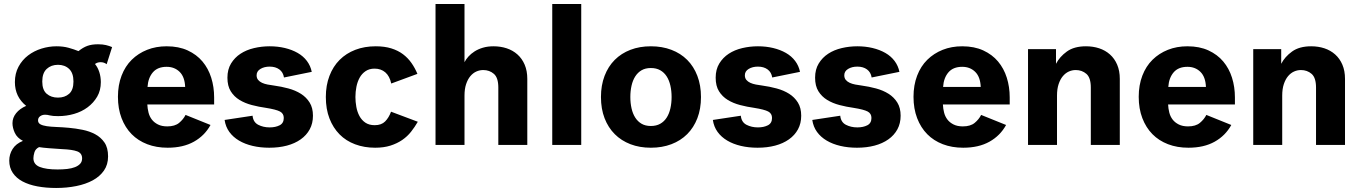

<svg xmlns="http://www.w3.org/2000/svg" viewBox="-20 -720 6763 954"><path d="M510 -401Q497 -411 480 -411Q471 -411 464 -408.5Q457 -406 452 -402Q466 -385 473.5 -361.5Q481 -338 481 -312Q481 -271 463 -240Q445 -209 415.5 -187Q386 -165 348 -154Q310 -143 269 -143Q241 -143 228 -146.5Q215 -150 204 -150Q190 -150 179.5 -142.5Q169 -135 169 -122Q169 -109 180.5 -102.5Q192 -96 212.5 -93Q233 -90 261 -89Q289 -88 322 -85Q356 -82 390.5 -75Q425 -68 453 -53Q481 -38 499 -12Q517 14 517 57Q517 98 496.5 127.5Q476 157 441 176Q406 195 359 204.5Q312 214 259 214Q208 214 165.5 206Q123 198 92 181.5Q61 165 43.5 139Q26 113 26 78Q26 47 42.5 20.5Q59 -6 94 -20Q65 -35 53.5 -60Q42 -85 42 -108Q42 -135 60 -157.5Q78 -180 110 -194Q54 -239 54 -312Q54 -355 72 -388.5Q90 -422 119.5 -444.5Q149 -467 186 -478.5Q223 -490 261 -490Q294 -490 321 -482.5Q348 -475 370 -466Q392 -484 414 -492Q436 -500 467 -500Q490 -500 506.5 -496Q523 -492 537 -486ZM212 -377.5Q190 -357 190 -315Q190 -273 212 -254Q234 -235 268 -235Q302 -235 323.5 -254Q345 -273 345 -315Q345 -357 323.5 -377.5Q302 -398 268 -398Q234 -398 212 -377.5ZM289 21Q256 19 224 16.5Q192 14 174 11Q156 20 151 37Q146 54 146 66Q146 97 177.5 109.5Q209 122 266 122Q292 122 314 119.5Q336 117 352.5 110.5Q369 104 378.5 93.5Q388 83 388 67Q388 41 363.5 32Q339 23 289 21Z M1026 -99Q997 -46 943.5 -16Q890 14 813 14Q757 14 711.5 -3.5Q666 -21 634 -53.5Q602 -86 584 -133Q566 -180 566 -239Q566 -297 584 -344Q602 -391 634.5 -423Q667 -455 711 -472.5Q755 -490 808 -490Q868 -490 912.5 -469.5Q957 -449 986 -414.5Q1015 -380 1029.5 -334Q1044 -288 1044 -236V-201H712Q713 -180 718 -160.5Q723 -141 734.5 -126Q746 -111 765 -101.5Q784 -92 811 -92Q849 -92 870 -109.5Q891 -127 902 -149ZM808 -388Q763 -388 739.5 -360.5Q716 -333 713 -288H900Q898 -338 872.5 -363Q847 -388 808 -388Z M1255 -346Q1255 -332 1262.5 -323Q1270 -314 1282 -308.5Q1294 -303 1309.5 -300Q1325 -297 1341 -295Q1378 -290 1413 -280.5Q1448 -271 1475 -254Q1502 -237 1518.5 -210.5Q1535 -184 1535 -145Q1535 -107 1519 -77.5Q1503 -48 1474 -27.5Q1445 -7 1405.5 3.5Q1366 14 1318 14Q1274 14 1235.5 5Q1197 -4 1167.5 -21.5Q1138 -39 1119.5 -64.5Q1101 -90 1096 -124L1235 -145Q1238 -113 1263 -100Q1288 -87 1320 -87Q1349 -87 1369.5 -97.5Q1390 -108 1390 -134Q1390 -156 1371 -166Q1352 -176 1302 -184Q1266 -189 1231.5 -198Q1197 -207 1170 -223.5Q1143 -240 1126.5 -266.5Q1110 -293 1110 -334Q1110 -375 1128 -404.5Q1146 -434 1175 -453Q1204 -472 1242 -481Q1280 -490 1320 -490Q1360 -490 1395.5 -481.5Q1431 -473 1459 -457Q1487 -441 1505 -417Q1523 -393 1529 -363L1391 -335Q1387 -361 1368 -375Q1349 -389 1320 -389Q1293 -389 1274 -377.5Q1255 -366 1255 -346Z M1599 -238Q1599 -296 1617 -343Q1635 -390 1667.5 -422.5Q1700 -455 1745.5 -472.5Q1791 -490 1847 -490Q1891 -490 1924.5 -479.5Q1958 -469 1982.5 -450.5Q2007 -432 2024.5 -407Q2042 -382 2054 -353L1924 -305Q1916 -342 1894.5 -360.5Q1873 -379 1841 -379Q1815 -379 1796.5 -366.5Q1778 -354 1767 -334Q1756 -314 1751 -289Q1746 -264 1746 -238Q1746 -214 1750.5 -189Q1755 -164 1766 -143.5Q1777 -123 1795.5 -110.5Q1814 -98 1842 -98Q1875 -98 1893.5 -116.5Q1912 -135 1923 -165L2056 -115Q2041 -89 2022.5 -65.5Q2004 -42 1978.5 -24.5Q1953 -7 1920 3.5Q1887 14 1844 14Q1790 14 1744.5 -3Q1699 -20 1667 -52.5Q1635 -85 1617 -131.5Q1599 -178 1599 -238Z M2144 -700H2288V-411Q2295 -425 2307.5 -439Q2320 -453 2338 -464.5Q2356 -476 2379.5 -483Q2403 -490 2432 -490Q2467 -490 2497.5 -480Q2528 -470 2551 -449.5Q2574 -429 2587 -398.5Q2600 -368 2600 -328V0H2456V-285Q2456 -334 2434 -353Q2412 -372 2381 -372Q2363 -372 2346.5 -364.5Q2330 -357 2317 -341.5Q2304 -326 2296 -302Q2288 -278 2288 -245V0H2144Z M2724 -700H2868V0H2724Z M3463 -238Q3463 -179 3445 -132.5Q3427 -86 3394.5 -53.5Q3362 -21 3316 -3.5Q3270 14 3214 14Q3158 14 3112.5 -3.5Q3067 -21 3034.5 -53.5Q3002 -86 2984 -132.5Q2966 -179 2966 -238Q2966 -296 2984 -343Q3002 -390 3034.5 -422.5Q3067 -455 3112.5 -472.5Q3158 -490 3214 -490Q3270 -490 3316 -472.5Q3362 -455 3394.5 -422.5Q3427 -390 3445 -343Q3463 -296 3463 -238ZM3168 -105Q3187 -94 3214 -94Q3241 -94 3260.5 -105Q3280 -116 3292.5 -135.5Q3305 -155 3311 -181.5Q3317 -208 3317 -238Q3317 -268 3311 -294.5Q3305 -321 3292.5 -340.5Q3280 -360 3260.5 -371Q3241 -382 3214 -382Q3187 -382 3168 -371Q3149 -360 3136.5 -340.5Q3124 -321 3118 -294.5Q3112 -268 3112 -238Q3112 -208 3118 -181.5Q3124 -155 3136.5 -135.5Q3149 -116 3168 -105Z M3681 -346Q3681 -332 3688.5 -323Q3696 -314 3708 -308.5Q3720 -303 3735.5 -300Q3751 -297 3767 -295Q3804 -290 3839 -280.5Q3874 -271 3901 -254Q3928 -237 3944.5 -210.5Q3961 -184 3961 -145Q3961 -107 3945 -77.5Q3929 -48 3900 -27.5Q3871 -7 3831.5 3.5Q3792 14 3744 14Q3700 14 3661.5 5Q3623 -4 3593.5 -21.5Q3564 -39 3545.5 -64.5Q3527 -90 3522 -124L3661 -145Q3664 -113 3689 -100Q3714 -87 3746 -87Q3775 -87 3795.5 -97.5Q3816 -108 3816 -134Q3816 -156 3797 -166Q3778 -176 3728 -184Q3692 -189 3657.5 -198Q3623 -207 3596 -223.5Q3569 -240 3552.5 -266.5Q3536 -293 3536 -334Q3536 -375 3554 -404.5Q3572 -434 3601 -453Q3630 -472 3668 -481Q3706 -490 3746 -490Q3786 -490 3821.5 -481.5Q3857 -473 3885 -457Q3913 -441 3931 -417Q3949 -393 3955 -363L3817 -335Q3813 -361 3794 -375Q3775 -389 3746 -389Q3719 -389 3700 -377.5Q3681 -366 3681 -346Z M4175 -346Q4175 -332 4182.5 -323Q4190 -314 4202 -308.5Q4214 -303 4229.5 -300Q4245 -297 4261 -295Q4298 -290 4333 -280.5Q4368 -271 4395 -254Q4422 -237 4438.5 -210.5Q4455 -184 4455 -145Q4455 -107 4439 -77.5Q4423 -48 4394 -27.5Q4365 -7 4325.5 3.5Q4286 14 4238 14Q4194 14 4155.5 5Q4117 -4 4087.5 -21.5Q4058 -39 4039.5 -64.5Q4021 -90 4016 -124L4155 -145Q4158 -113 4183 -100Q4208 -87 4240 -87Q4269 -87 4289.5 -97.5Q4310 -108 4310 -134Q4310 -156 4291 -166Q4272 -176 4222 -184Q4186 -189 4151.5 -198Q4117 -207 4090 -223.5Q4063 -240 4046.5 -266.5Q4030 -293 4030 -334Q4030 -375 4048 -404.5Q4066 -434 4095 -453Q4124 -472 4162 -481Q4200 -490 4240 -490Q4280 -490 4315.5 -481.5Q4351 -473 4379 -457Q4407 -441 4425 -417Q4443 -393 4449 -363L4311 -335Q4307 -361 4288 -375Q4269 -389 4240 -389Q4213 -389 4194 -377.5Q4175 -366 4175 -346Z M4979 -99Q4950 -46 4896.5 -16Q4843 14 4766 14Q4710 14 4664.5 -3.5Q4619 -21 4587 -53.5Q4555 -86 4537 -133Q4519 -180 4519 -239Q4519 -297 4537 -344Q4555 -391 4587.5 -423Q4620 -455 4664 -472.5Q4708 -490 4761 -490Q4821 -490 4865.5 -469.5Q4910 -449 4939 -414.5Q4968 -380 4982.5 -334Q4997 -288 4997 -236V-201H4665Q4666 -180 4671 -160.5Q4676 -141 4687.5 -126Q4699 -111 4718 -101.5Q4737 -92 4764 -92Q4802 -92 4823 -109.5Q4844 -127 4855 -149ZM4761 -388Q4716 -388 4692.5 -360.5Q4669 -333 4666 -288H4853Q4851 -338 4825.5 -363Q4800 -388 4761 -388Z M5088 -476H5227V-403Q5245 -438 5281 -464Q5317 -490 5376 -490Q5411 -490 5441.5 -480Q5472 -470 5495 -449.5Q5518 -429 5531 -398.5Q5544 -368 5544 -328V0H5400V-285Q5400 -334 5378 -353Q5356 -372 5325 -372Q5307 -372 5290.5 -364.5Q5274 -357 5261 -341.5Q5248 -326 5240 -302Q5232 -278 5232 -245V0H5088Z M6098 -99Q6069 -46 6015.5 -16Q5962 14 5885 14Q5829 14 5783.5 -3.5Q5738 -21 5706 -53.5Q5674 -86 5656 -133Q5638 -180 5638 -239Q5638 -297 5656 -344Q5674 -391 5706.5 -423Q5739 -455 5783 -472.5Q5827 -490 5880 -490Q5940 -490 5984.5 -469.5Q6029 -449 6058 -414.5Q6087 -380 6101.5 -334Q6116 -288 6116 -236V-201H5784Q5785 -180 5790 -160.5Q5795 -141 5806.5 -126Q5818 -111 5837 -101.5Q5856 -92 5883 -92Q5921 -92 5942 -109.5Q5963 -127 5974 -149ZM5880 -388Q5835 -388 5811.5 -360.5Q5788 -333 5785 -288H5972Q5970 -338 5944.5 -363Q5919 -388 5880 -388Z M6207 -476H6346V-403Q6364 -438 6400 -464Q6436 -490 6495 -490Q6530 -490 6560.5 -480Q6591 -470 6614 -449.5Q6637 -429 6650 -398.5Q6663 -368 6663 -328V0H6519V-285Q6519 -334 6497 -353Q6475 -372 6444 -372Q6426 -372 6409.5 -364.5Q6393 -357 6380 -341.5Q6367 -326 6359 -302Q6351 -278 6351 -245V0H6207Z"/></svg>

Font: Post Grotesk Bold
Style: Bold
Weight: 700
Version: Version 1.0